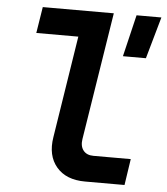

<svg xmlns="http://www.w3.org/2000/svg" viewBox="-52 -777 715 824"><g transform="rotate(5 305.0 -365.0)"><path d="M345 0Q263 0 221.5 -49Q180 -98 193 -178L262 -617H81L99 -730H405L318 -181Q313 -150 327.5 -131.5Q342 -113 371 -113H532L515 0ZM460 -550 503 -730H610L559 -550Z"/></g></svg>

Font: JetBrains Mono NL
Style: Bold Italic
Weight: 700
Italic angle: -9°
Designer: Philipp Nurullin, Konstantin Bulenkov
Foundry: JetBrains
Version: Version 2.304; ttfautohint (v1.8.4.7-5d5b)